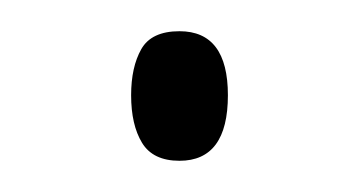

<svg xmlns="http://www.w3.org/2000/svg" viewBox="-20 -96 229 123"><path d="M64 -35Q64 -53 70.5 -64.5Q77 -76 95 -76Q126 -76 126 -35Q126 7 95 7Q78 7 71 -4.5Q64 -16 64 -35Z"/></svg>

Font: Noto Sans Lao Looped ExtraCondensed ExtraLight
Style: Regular
Weight: 200
Width: 2
Designer: Mark Frömberg, Ben Mitchell
Foundry: The Fontpad Ltd
Version: Version 1.002; ttfautohint (v1.8.4.7-5d5b)